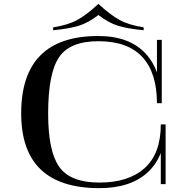

<svg xmlns="http://www.w3.org/2000/svg" viewBox="-20 -957 970 997"><path d="M820 -421V-750H795V-421ZM840 -1V-311H815V-1ZM815 -311Q815 -160 731.5 -84.5Q648 -9 496 -9Q346 -9 288 -90Q230 -171 230 -367Q230 -575 286 -659Q342 -743 491 -743Q643 -743 719 -661Q795 -579 795 -421H820Q820 -589 735.5 -679.5Q651 -770 490 -770Q90 -770 90 -368Q90 20 496 20Q661 20 750.5 -65.5Q840 -151 840 -311ZM491 -937Q430 -880 381.5 -853.5Q333 -827 256 -815V-800Q341 -808 390 -823.5Q439 -839 491 -879ZM491 -937V-879Q543 -839 592 -823.5Q641 -808 726 -800V-815Q649 -827 600.5 -853.5Q552 -880 491 -937Z"/></svg>

Font: Solide Mirage
Style: Mono
Weight: 400
Width: 6
Designer: Jérémy Landes
Foundry: Velvetyne Type Foundry
Version: Version 1.1